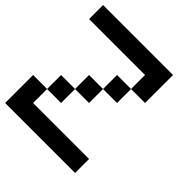

<svg xmlns="http://www.w3.org/2000/svg" viewBox="-206 -928 1078 1078"><g transform="rotate(45 333.5 -389.0)"><path d="M111.1 -111.1H555.6V0H0V-222.2H111.1ZM444.4 -444.4H333.3V-555.6H444.4ZM333.3 -333.3H222.2V-444.4H333.3ZM222.2 -222.2H111.1V-333.3H222.2ZM444.4 -666.7H0V-777.8H555.6V-555.6H444.4Z"/></g></svg>

Font: Pixeloid Sans
Style: Regular
Weight: 400
Designer: GGBotNet
Foundry: GGBotNet
Version: 0.5